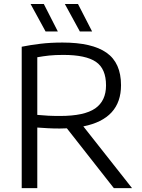

<svg xmlns="http://www.w3.org/2000/svg" viewBox="-20 -966 729 986"><path d="M91.5 0V-726Q135.5 -735 187.2 -741.2Q239 -747.5 301 -747.5Q453 -747.5 527.2 -695.2Q601.5 -643 601.5 -528.5Q601.5 -355.5 408 -317L658 0H564.5L323.5 -307Q306 -306 286.5 -306Q253 -306 226.8 -307.5Q200.5 -309 171.5 -311V0ZM288.5 -370.5Q413 -370.5 468.8 -409.2Q524.5 -448 524.5 -527.5Q524.5 -613 472.5 -648.5Q420.5 -684 305.5 -684Q263 -684 232.5 -680.8Q202 -677.5 171.5 -672V-376Q203.5 -373 228 -371.8Q252.5 -370.5 288.5 -370.5ZM390 -804.5 313 -945.5H380.5L453 -804.5ZM214 -804.5 137 -945.5H205L277 -804.5Z"/></svg>

Font: Encode Sans Semi Expanded
Style: Regular
Weight: 400
Width: 6
Designer: Multiple Designers
Foundry: Impallari Type
Version: Version 3.000; ttfautohint (v1.8.3) -l 8 -r 50 -G 200 -x 14 